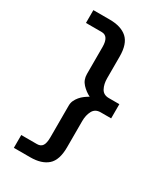

<svg xmlns="http://www.w3.org/2000/svg" viewBox="-217 -851 934 1077"><g transform="rotate(30 250.0 -312.0)"><path d="M448 -282H380Q345 -282 330 -254Q315 -226 315 -188V-18Q315 65 276 99.5Q237 134 164 134H58V51H160Q184 51 195 34.5Q206 18 206 -20V-225Q206 -243 213 -258Q220 -273 231 -286Q242 -299 255.5 -309Q269 -319 283 -327Q254 -341 230 -366.5Q206 -392 206 -430V-604Q206 -675 160 -675H58V-758H164Q238 -758 277 -723Q316 -688 316 -606V-466Q316 -428 330.5 -401Q345 -374 380 -374H448Z"/></g></svg>

Font: D2Coding
Style: Bold
Weight: 700
Monospace: yes
Designer: Yong-Rak Park; Jeong-Hwan Yoon; Sang-Min Lee;
Foundry: NHN Corporation
Version: Version 1.3.2; Build 20180524